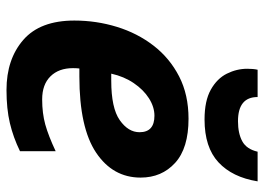

<svg xmlns="http://www.w3.org/2000/svg" viewBox="-132 -679 821 597"><g transform="rotate(90 278.5 -380.5)"><path d="M259.8 9.8Q164.1 9.8 104 -42.5Q43.9 -94.7 43.9 -201.2Q43.9 -269.5 63.5 -333.3Q83 -397 121.8 -447.3Q160.6 -497.6 217.5 -526.9Q274.4 -556.2 349.1 -556.2Q440.9 -556.2 486.6 -514.4Q532.2 -472.7 532.2 -407.2Q532.2 -320.8 454.6 -268.8Q377 -216.8 217.8 -216.8H192.9Q192.4 -210.9 192.1 -206.5Q191.9 -202.1 191.9 -196.8Q191.9 -152.8 217.3 -127Q242.7 -101.1 289.1 -101.1Q332 -101.1 367.2 -110.8Q402.3 -120.6 450.2 -143.1V-32.2Q407.2 -11.2 362.8 -0.7Q318.4 9.8 259.8 9.8ZM209 -315.9H231Q315.9 -315.9 353.5 -342.3Q391.1 -368.7 391.1 -403.8Q391.1 -450.2 339.8 -450.2Q312.5 -450.2 285.6 -433.1Q258.8 -416 238.3 -385.7Q217.8 -355.5 209 -315.9ZM351.6 -606Q293.5 -606 258.8 -625.5Q224.1 -645 209 -675.5Q193.8 -706.1 193.8 -738.8Q193.8 -757.8 196.8 -771H281.7Q281.7 -710 356.9 -710Q395 -710 419.4 -723.4Q443.8 -736.8 451.7 -771H543.9Q531.2 -692.4 484.6 -649.2Q438 -606 351.6 -606Z"/></g></svg>

Font: Open Sans
Style: Bold Italic
Weight: 700
Italic angle: -12°
Designer: Monotype Design Team
Foundry: Monotype Imaging Inc.
Version: Version 3.003; ttfautohint (v1.8.4)